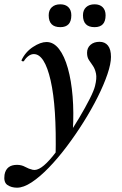

<svg xmlns="http://www.w3.org/2000/svg" viewBox="-94 -590 567 891"><path d="M-15 281Q-41 281 -59.5 268.5Q-78 256 -73 221Q-65 175 -15 175Q6 175 23 184.5Q40 194 58 198Q76 202 99 186Q121 171 151 134.5Q181 98 213 51.5Q245 5 273.5 -43Q302 -91 322 -130.5Q342 -170 347 -191Q356 -227 351.5 -248.5Q347 -270 337.5 -284Q328 -298 319 -311Q310 -324 310 -345Q310 -368 326 -382Q342 -396 368 -396Q393 -396 407 -378.5Q421 -361 421 -326Q421 -294 404.5 -245.5Q388 -197 359.5 -140Q331 -83 294 -24Q257 35 216 89.5Q175 144 133 187.5Q91 231 53 256Q15 281 -15 281ZM164 135Q169 -94 141 -216.5Q113 -339 63 -339Q50 -339 38 -330Q26 -321 18 -308Q16 -304 10.5 -305.5Q5 -307 6 -311Q24 -349 59 -372Q94 -395 122 -395Q155 -395 180 -362.5Q205 -330 221 -273Q237 -216 243 -142Q249 -68 244 16ZM345 -464Q291 -464 291 -519Q291 -543 305.5 -556.5Q320 -570 345 -570Q369 -570 382.5 -556.5Q396 -543 396 -519Q396 -464 345 -464ZM186 -464Q132 -464 132 -519Q132 -543 146.5 -556.5Q161 -570 186 -570Q210 -570 223.5 -556.5Q237 -543 237 -519Q237 -464 186 -464Z"/></svg>

Font: Cormorant Garamond Light
Style: Bold Italic
Weight: 700
Italic angle: -10°
Version: Version 4.001